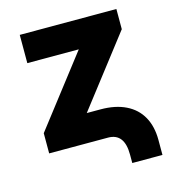

<svg xmlns="http://www.w3.org/2000/svg" viewBox="-101 -615 758 834"><g transform="rotate(-15 278.0 -198.0)"><path d="M318.4 0H53.7V-90.8L294.9 -403.3H63.5V-530.3H498V-439.5L256.8 -127H318.4Q385.3 -127 432.1 -104Q479 -81.1 503.2 -37.6Q527.3 5.9 527.3 66.4V133.8H391.6V95.7Q391.6 0 318.4 0Z"/></g></svg>

Font: Pretendard Std ExtraBold
Style: Regular
Weight: 800
Designer: Base glyphs from Inter by Rasmus Andersson; Hangeul glyphs from Noto Sans CJK(Source Han Sans) by Jang Soo-young and Kan
Foundry: Kil Hyung-jin
Version: Version 1.309